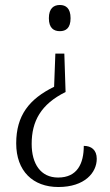

<svg xmlns="http://www.w3.org/2000/svg" viewBox="-20 -560 443 770"><path d="M220 -540C196 -540 176 -527 176 -487C176 -447 196 -435 220 -435C244 -435 263 -447 263 -487C263 -527 244 -540 220 -540ZM243 -191 238 -345H202L197 -212C97 -163 45 -97 45 15C45 126 112 190 214 190C320 190 368 132 368 77C368 41 346 25 316 25C316 96 290 152 213 152C143 152 107 97 107 17C107 -74 144 -142 243 -191Z"/></svg>

Font: Noto Serif Georgian Condensed Light
Style: Regular
Weight: 300
Width: 3
Designer: Monotype Design Team, Akaki Razmadze
Foundry: Google LLC
Version: Version 2.003